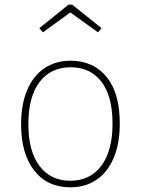

<svg xmlns="http://www.w3.org/2000/svg" viewBox="-20 -789 601 819"><path d="M281 -530Q379 -530 435 -460.5Q491 -391 491 -262Q491 -177 465 -115.5Q439 -54 391.5 -22Q344 10 280 10Q182 10 126 -61.5Q70 -133 70 -259Q70 -344 96 -405Q122 -466 169.5 -498Q217 -530 281 -530ZM281 -502Q197 -502 149 -439.5Q101 -377 101 -259Q101 -144 148.5 -81Q196 -18 280 -18Q364 -18 412 -81.5Q460 -145 460 -262Q460 -378 413 -440Q366 -502 281 -502ZM163 -651 148 -669 272 -769H288L413 -669L398 -651L280 -736Z"/></svg>

Font: Firava
Style: Regular
Weight: 400
Designer: Carrois Corporate & Edenspiekermann AG
Foundry: Greg Finn Gibson
Version: Version 5.000